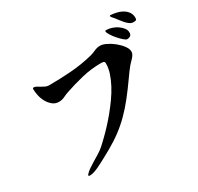

<svg xmlns="http://www.w3.org/2000/svg" viewBox="-182 -1059 1364 1323"><g transform="rotate(-30 500.0 -397.5)"><path d="M844 -841Q866 -840 891.5 -834.5Q917 -829 938 -817Q959 -805 973 -786Q987 -767 987 -740Q987 -724 980 -721.5Q973 -719 960 -719Q945 -719 931 -729Q917 -739 904.5 -753Q892 -767 881 -782Q870 -797 862 -807Q856 -814 849.5 -821Q843 -828 840 -837ZM865 -639Q856 -639 838.5 -654.5Q821 -670 803.5 -690Q786 -710 773.5 -730.5Q761 -751 761 -760Q761 -765 765 -765.5Q769 -766 773 -766Q791 -766 813 -759Q835 -752 854.5 -739Q874 -726 887.5 -709Q901 -692 901 -671Q901 -654 890.5 -646.5Q880 -639 865 -639ZM131 -665Q131 -674 141 -674Q150 -674 161 -667.5Q172 -661 184.5 -653.5Q197 -646 211 -639.5Q225 -633 239 -633Q326 -633 414 -639.5Q502 -646 587 -667Q610 -673 632.5 -683.5Q655 -694 680 -694Q700 -694 728.5 -680Q757 -666 783.5 -644.5Q810 -623 828.5 -598Q847 -573 847 -551Q847 -539 841 -528.5Q835 -518 826.5 -508.5Q818 -499 809 -490Q800 -481 793 -473Q767 -441 744 -407.5Q721 -374 696 -341Q651 -280 610 -233.5Q569 -187 524 -148Q479 -109 426.5 -75.5Q374 -42 307 -7Q294 0 277 9Q260 18 241.5 26.5Q223 35 205.5 40.5Q188 46 173 46Q155 46 167 32Q179 18 198.5 4.5Q218 -9 239.5 -22Q261 -35 282.5 -48Q304 -61 320 -73Q337 -86 352.5 -101Q368 -116 384 -131Q409 -155 438.5 -186.5Q468 -218 498 -254.5Q528 -291 556.5 -331Q585 -371 606.5 -411.5Q628 -452 641 -491.5Q654 -531 654 -567Q654 -583 643.5 -585Q633 -587 622 -587Q547 -587 472 -569Q397 -551 327 -527Q307 -520 286.5 -510Q266 -500 243 -500Q214 -500 193 -517Q172 -534 158 -558.5Q144 -583 137.5 -612Q131 -641 131 -665Z"/></g></svg>

Font: SoukouMincho
Style: Regular
Weight: 400
Designer: Dr. Ken Lunde (project architect, glyph set definition & overall production); Masataka HATTORI  (production & ideograph 
Foundry: Adobe Systems Incorporated
Version: Version 1.00